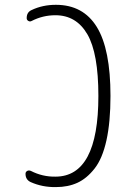

<svg xmlns="http://www.w3.org/2000/svg" viewBox="-20 -760 540 790"><path d="M106.4 -10.7Q85 -20.5 85 -44.9Q85 -52.7 91.8 -56.6Q98.6 -60.5 107.4 -56.6Q155.3 -32.2 208 -33.2Q384.8 -33.2 384.8 -365.2Q384.8 -541 339.4 -619.1Q293.9 -697.3 208 -697.3Q156.2 -697.3 110.4 -673.8Q103.5 -669.9 96.7 -673.8Q89.8 -677.7 89.8 -685.5Q89.8 -710 110.4 -718.8Q155.3 -740.2 210 -740.2Q322.3 -740.2 378.4 -648.9Q434.6 -557.6 434.6 -365.2Q434.6 -257.8 418 -182.6Q401.4 -107.4 369.1 -66.4Q336.9 -25.4 298.3 -7.8Q259.8 9.8 210 9.8Q154.3 10.7 106.4 -10.7Z"/></svg>

Font: Rounded Mgen+ 1mn light
Style: Regular
Weight: 200
Designer: [Source Han Sans]
Ryoko NISHIZUKA  (kana & ideographs); Paul D. Hunt (Latin, Greek & Cyrillic); Wenlong ZHANG  (bopomofo
Version: Version 1.059.20150602